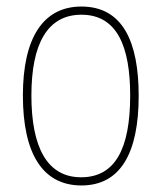

<svg xmlns="http://www.w3.org/2000/svg" viewBox="-20 -557 495 587"><path d="M404 -264C404 -428 356 -537 229 -537C111 -537 50 -440 50 -265C50 -88 110 10 229 10C347 10 404 -87 404 -264ZM76 -265C76 -423 125 -512 229 -512C339 -512 378 -413 378 -265C378 -102 332 -15 228 -15C124 -15 76 -107 76 -265Z"/></svg>

Font: Noto Sans Gujarati UI Condensed Thin
Style: Regular
Weight: 100
Width: 3
Designer: Jelle Bosma - Monotype Design Team, Universal Thirst
Foundry: Monotype Imaging Inc.
Version: Version 2.106